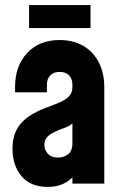

<svg xmlns="http://www.w3.org/2000/svg" viewBox="-20 -720 480 753"><path d="M167 13Q99.5 13 64.2 -29.2Q29 -71.5 29 -136.5Q29 -174 40 -200Q51 -226 69.2 -243.8Q87.5 -261.5 110 -274Q135.5 -288.5 162.5 -298.2Q189.5 -308 212.5 -317.8Q235.5 -327.5 249.8 -341.5Q264 -355.5 264 -378V-388Q264 -410.5 251 -424.2Q238 -438 214 -438Q190 -438 177 -424.2Q164 -410.5 164 -388V-358H39V-378Q39 -461.5 86.5 -512.2Q134 -563 214 -563Q267.5 -563 306.8 -540Q346 -517 367.5 -475.2Q389 -433.5 389 -378V0H264V-86L286 -58Q270.5 -23.5 239.8 -5.2Q209 13 167 13ZM208 -102Q229 -102 246.5 -114.5Q264 -127 264 -159V-236Q251 -224.5 232 -218.2Q213 -212 193 -202Q173 -192.5 163.5 -180.8Q154 -169 154 -152Q154 -132.5 167.5 -117.2Q181 -102 208 -102ZM94 -700H335V-610H94Z"/></svg>

Font: Mohave Light
Style: Regular
Weight: 300
Designer: Gumpita Rahayu
Foundry: Tokotype
Version: Version 2.003